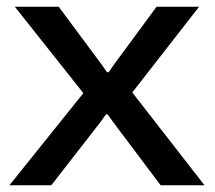

<svg xmlns="http://www.w3.org/2000/svg" viewBox="-20 -549 636 569"><path d="M8 0 227 -273 24 -529H154L281 -358L297 -335H302L318 -358L444 -529H570L372 -275L586 0H456L317 -185L299 -210H294L276 -185L132 0Z"/></svg>

Font: Mona Sans SemiExpanded Medium
Style: Regular
Weight: 500
Width: 6
Designer: Deni Anggara
Foundry: GitHub
Version: Version 2.000